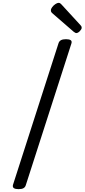

<svg xmlns="http://www.w3.org/2000/svg" viewBox="-20 -1313 593 1347"><path d="M110 14Q88 14 77.5 7Q67 0 71 -16L391 -1011Q396 -1025 408.5 -1031.5Q421 -1038 443 -1038Q466 -1038 476 -1031Q486 -1024 481 -1008L161 -14Q157 0 145 7Q133 14 110 14ZM515 -1081Q511 -1081 506.5 -1084Q502 -1087 496 -1091L352 -1216Q342 -1224 339.5 -1229Q337 -1234 337 -1241Q337 -1251 346.5 -1263.5Q356 -1276 369 -1284.5Q382 -1293 391 -1293Q398 -1293 402 -1290Q406 -1287 411 -1282L545 -1136Q551 -1129 552 -1125.5Q553 -1122 553 -1118Q553 -1108 540 -1094.5Q527 -1081 515 -1081Z"/></svg>

Font: Playwrite IN
Style: Regular
Weight: 400
Designer: Veronika Burian, José Scaglione
Foundry: TypeTogether
Version: Version 1.002